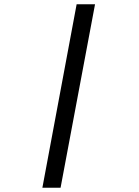

<svg xmlns="http://www.w3.org/2000/svg" viewBox="-20 -807 650 897"><path d="M263 70 424 -787H338L178 70Z"/></svg>

Font: Necto Mono
Style: Regular
Weight: 400
Designer: Marco Condello
Foundry: Collletttivo
Version: Version 1.300;Glyphs 3.2 (3217)